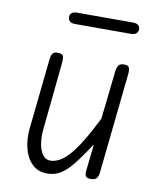

<svg xmlns="http://www.w3.org/2000/svg" viewBox="-84 -801 714 876"><g transform="rotate(10 273.0 -363.0)"><path d="M194 10Q151.5 10 124.2 -16.8Q97 -43.5 86.2 -86.8Q75.5 -130 80.5 -178.5L115 -506Q116 -514.5 118.2 -522.5Q120.5 -530.5 126.8 -535.8Q133 -541 146.5 -541Q168.5 -541 172.2 -530.5Q176 -520 174.5 -504L142 -180.5Q139 -148 144 -118Q149 -88 162.5 -69.2Q176 -50.5 198 -50.5Q244 -50.5 290.2 -105.8Q336.5 -161 395 -280L420 -506Q421.5 -518.5 427.8 -529.8Q434 -541 454.5 -541Q474 -541 478 -530.5Q482 -520 480.5 -504L431 -35Q429 -16.5 420.5 -8.2Q412 0 394.5 0Q378.5 0 372.2 -7.5Q366 -15 368 -33L381.5 -157.5Q339.5 -93.5 309.8 -57Q280 -20.5 253.2 -5.2Q226.5 10 194 10ZM202 -684Q183.5 -684 176.2 -691.8Q169 -699.5 169 -710.5Q169 -721.5 176.2 -729Q183.5 -736.5 202 -736.5H460.5Q478.5 -736.5 486 -729Q493.5 -721.5 493.5 -710.5Q493.5 -700 485.8 -692Q478 -684 460.5 -684Z"/></g></svg>

Font: Edu NSW ACT Hand
Style: Regular
Weight: 400
Designer: Tina and Corey Anderson, Eben Sorkin, Mirko Velimirovic
Foundry: Sorkin Type Co.
Version: Version 2.000